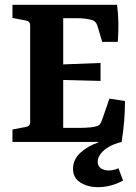

<svg xmlns="http://www.w3.org/2000/svg" viewBox="-20 -593 568 802"><path d="M32 0V-52L89 -63Q106 -66 106 -83V-486Q106 -504 89 -507L32 -518V-573H469Q474 -535 474.5 -496.5Q475 -458 472 -418H407L387 -485Q381 -504 366 -509Q356 -512 339.5 -514.5Q323 -517 305 -517H244V-324L400 -330V-255L244 -259V-59H321Q339 -59 358 -61Q377 -63 387 -67Q395 -70 398.5 -75.5Q402 -81 406 -91L437 -181L502 -171Q502 -127 498.5 -85.5Q495 -44 488 0ZM388 189Q344 188 314.5 168.5Q285 149 285 112Q285 73 316.5 44.5Q348 16 391 2V-5L488 0Q458 7 435.5 20Q413 33 400.5 49.5Q388 66 388 82Q388 101 401.5 110Q415 119 435 119Q445 119 455 116.5Q465 114 475 110L494 161Q472 174 443.5 181.5Q415 189 388 189Z"/></svg>

Font: Rasa
Style: Regular
Weight: 400
Designer: Anna Giedrys (Yrsa+Rasa design), David Brezina (Yrsa art-direction, Rasa art-direction, design)
Foundry: Rosetta Type Foundry
Version: Version 2.004